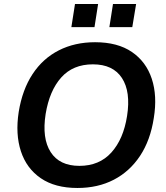

<svg xmlns="http://www.w3.org/2000/svg" viewBox="-20 -925 827 955"><path d="M73 -368Q91 -479 142 -556.5Q193 -634 272.5 -674.5Q352 -715 453 -715Q565 -715 636 -666.5Q707 -618 735 -533Q763 -448 745 -338Q728 -227 676.5 -149.5Q625 -72 546 -31Q467 10 365 10Q254 10 183 -38.5Q112 -87 84 -172.5Q56 -258 73 -368ZM207 -358Q188 -237 232 -168.5Q276 -100 375 -100Q474 -100 534 -166.5Q594 -233 612 -348Q631 -469 586.5 -537Q542 -605 442 -605Q343 -605 284.5 -539.5Q226 -474 207 -358ZM524 -790 542 -905H657L638 -790ZM335 -790 353 -905H468L450 -790Z"/></svg>

Font: Mulish
Style: Bold Italic
Weight: 700
Italic angle: -9°
Designer: Vernon Adams
Foundry: Vernon Adams
Version: Version 3.603; ttfautohint (v1.8.3)